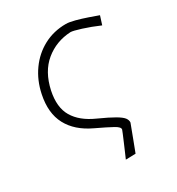

<svg xmlns="http://www.w3.org/2000/svg" viewBox="-168 -611 837 909"><g transform="rotate(-30 250.0 -156.0)"><path d="M253.5 193.5Q259 181 268 160.2Q277 139.5 286.2 117.8Q295.5 96 302.2 80Q309 64 309.5 61.5Q313 48.5 284.2 32.8Q255.5 17 196.5 -11Q113.5 -50 78.8 -115.2Q44 -180.5 63.5 -274Q77.5 -342 114.8 -394.2Q152 -446.5 207 -475.8Q262 -505 328.5 -505Q346.5 -505 376.8 -497Q407 -489 438 -478.2Q469 -467.5 489.5 -460L474.5 -413Q427 -433.5 384.2 -447Q341.5 -460.5 328 -460.5Q248.5 -456.5 189.5 -408Q130.5 -359.5 110.5 -267Q93 -183.5 124.5 -130.5Q156 -77.5 230 -44.5Q287.5 -18.5 315.8 -1.8Q344 15 352.8 27.2Q361.5 39.5 360.5 52Q346 90 331.2 129.8Q316.5 169.5 307.5 192Z"/></g></svg>

Font: Commissioner Loud ExtraLight
Style: Italic
Weight: 200
Italic angle: -12°
Designer: Kostas Bartsokas
Foundry: Kostas Bartsokas
Version: Version 1.000; ttfautohint (v1.8.3)